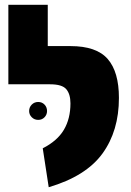

<svg xmlns="http://www.w3.org/2000/svg" viewBox="-20 -764 548 804"><path d="M159 -143Q220 -174 247.5 -220.5Q275 -267 275 -331Q275 -370 257.5 -390.5Q240 -411 190 -411H15V-744H180V-571H275Q384 -571 431 -517Q478 -463 478 -354Q478 -216 409 -121Q340 -26 184 20ZM102 -299Q102 -315 113 -326Q124 -337 140 -337Q156 -337 166.5 -326Q177 -315 177 -299Q177 -284 166.5 -273Q156 -262 140 -262Q124 -262 113 -273Q102 -284 102 -299Z"/></svg>

Font: FiraGO Heavy
Style: Regular
Weight: 900
Designer: bBox Type
Foundry: bBox Type GmbH
Version: Version 1.001